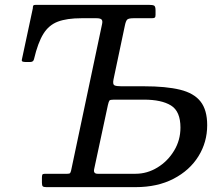

<svg xmlns="http://www.w3.org/2000/svg" viewBox="-20 -770 910 790"><path d="M256.5 -55Q265.5 -55 268 -57.5Q270.5 -60 272.5 -68L400 -671Q403 -684.5 397.8 -689.8Q392.5 -695 377 -695H315Q255.5 -695 218.2 -681Q181 -667 158.5 -630.8Q136 -594.5 120 -527Q117.5 -515 105 -515H84Q77 -515 72.8 -516.8Q68.5 -518.5 70 -525L115 -735.5Q115 -744 117 -747Q119 -750 127 -750H593Q608.5 -750 614.2 -746.8Q620 -743.5 620 -727V-709Q620 -700 616.8 -697.5Q613.5 -695 604 -695H529Q509 -695 503.2 -689.2Q497.5 -683.5 493.5 -663.5L447 -443Q443 -423 450.8 -419Q458.5 -415 479 -415H572.5Q663 -415 720.5 -401Q778 -387 805.2 -352.2Q832.5 -317.5 832.5 -255Q832.5 -185 796.5 -127Q760.5 -69 694.2 -34.5Q628 0 537.5 0H171Q160 0 156.2 -3.2Q152.5 -6.5 152.5 -18V-38.5Q152.5 -47.5 154.2 -51.2Q156 -55 165 -55ZM449 -360Q433.5 -360 430.5 -356.5Q427.5 -353 424 -338L367.5 -74.5Q363 -55 382 -55H537.5Q585.5 -55 627.8 -80.8Q670 -106.5 696.2 -149.8Q722.5 -193 722.5 -245Q722.5 -312 683.5 -336Q644.5 -360 572.5 -360Z"/></svg>

Font: Besley
Style: Italic
Weight: 400
Italic angle: -13°
Designer: Owen Earl
Foundry: indestructible type*
Version: Version 4.000; ttfautohint (v1.8.4.7-5d5b)